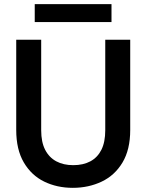

<svg xmlns="http://www.w3.org/2000/svg" viewBox="-20 -891 704 923"><path d="M330 12Q254 12 192.5 -18Q131 -48 94.5 -110Q58 -172 58 -266V-700H178V-265Q178 -208 197 -171Q216 -134 250.5 -115.5Q285 -97 332 -97Q380 -97 414.5 -115.5Q449 -134 467.5 -171Q486 -208 486 -265V-700H606V-266Q606 -172 569 -110Q532 -48 469 -18Q406 12 330 12ZM147 -785V-871H516V-785Z"/></svg>

Font: DM Sans 28pt SemiBold
Style: Regular
Weight: 600
Version: Version 4.004;gftools[0.9.30]